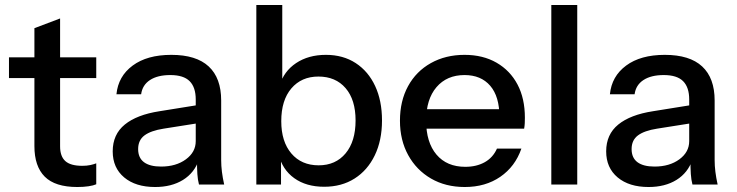

<svg xmlns="http://www.w3.org/2000/svg" viewBox="-20 -740 2954 770"><path d="M290 10Q201 10 159.5 -31.5Q118 -73 118 -154V-627L221 -666V-153Q221 -113 242 -94Q263 -75 310 -75Q328 -75 342 -78Q356 -81 366 -85V-1Q355 4 335 7Q315 10 290 10ZM16 -427V-510H366V-427Z M778 0Q773 -19 771.5 -42Q770 -65 770 -98H765V-341Q765 -390 740.5 -414.5Q716 -439 663 -439Q612 -439 581.5 -419Q551 -399 546 -362H447Q454 -434 512 -477Q570 -520 667 -520Q767 -520 817 -473.5Q867 -427 867 -337V-98Q867 -75 870 -51Q873 -27 879 0ZM602 10Q524 10 478 -28.5Q432 -67 432 -133Q432 -201 480.5 -240.5Q529 -280 620 -294L788 -321V-248L636 -224Q585 -216 559.5 -197Q534 -178 534 -142Q534 -107 557.5 -89.5Q581 -72 626 -72Q686 -72 725.5 -101Q765 -130 765 -174L778 -100Q760 -47 714 -18.5Q668 10 602 10Z M1280 9Q1208 9 1160 -25.5Q1112 -60 1097 -122L1107 -124V0H1008V-720H1112V-393L1101 -396Q1118 -454 1167.5 -487Q1217 -520 1287 -520Q1356 -520 1406.5 -487Q1457 -454 1484.5 -395Q1512 -336 1512 -257Q1512 -177 1483 -117Q1454 -57 1402 -24Q1350 9 1280 9ZM1258 -77Q1326 -77 1366 -125Q1406 -173 1406 -257Q1406 -340 1366 -386.5Q1326 -433 1257 -433Q1189 -433 1148.5 -385.5Q1108 -338 1108 -254Q1108 -172 1148.5 -124.5Q1189 -77 1258 -77Z M1844 10Q1767 10 1708.5 -24Q1650 -58 1617 -118Q1584 -178 1584 -256Q1584 -335 1616.5 -394.5Q1649 -454 1708 -487Q1767 -520 1843 -520Q1917 -520 1971.5 -488.5Q2026 -457 2055.5 -401Q2085 -345 2085 -268Q2085 -256 2084.5 -245.5Q2084 -235 2082 -224H1654V-302H2009L1983 -271Q1983 -353 1946 -396Q1909 -439 1843 -439Q1772 -439 1730.5 -390.5Q1689 -342 1689 -256Q1689 -169 1730.5 -120Q1772 -71 1846 -71Q1891 -71 1924 -89.5Q1957 -108 1973 -144H2071Q2046 -72 1986.5 -31Q1927 10 1844 10Z M2191 0V-720H2295V0Z M2757 0Q2752 -19 2750.5 -42Q2749 -65 2749 -98H2744V-341Q2744 -390 2719.5 -414.5Q2695 -439 2642 -439Q2591 -439 2560.5 -419Q2530 -399 2525 -362H2426Q2433 -434 2491 -477Q2549 -520 2646 -520Q2746 -520 2796 -473.5Q2846 -427 2846 -337V-98Q2846 -75 2849 -51Q2852 -27 2858 0ZM2581 10Q2503 10 2457 -28.5Q2411 -67 2411 -133Q2411 -201 2459.5 -240.5Q2508 -280 2599 -294L2767 -321V-248L2615 -224Q2564 -216 2538.5 -197Q2513 -178 2513 -142Q2513 -107 2536.5 -89.5Q2560 -72 2605 -72Q2665 -72 2704.5 -101Q2744 -130 2744 -174L2757 -100Q2739 -47 2693 -18.5Q2647 10 2581 10Z"/></svg>

Font: Instrument Sans Medium
Style: Regular
Weight: 500
Designer: Rodrigo Fuenzalida
Foundry: fragTYPE
Version: Version 1.000;gftools[0.9.28]